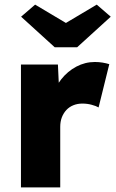

<svg xmlns="http://www.w3.org/2000/svg" viewBox="-20 -811 503 831"><path d="M70.7 0V-531.7H230.7L238.7 -358L205.3 -390Q217.7 -433.3 245.2 -468Q272.7 -502.7 310.5 -522.7Q348.3 -542.7 390.7 -542.7Q408.3 -542.7 424.2 -540Q440 -537.3 453 -533.3L406.7 -346Q396 -352.3 376.8 -357.5Q357.7 -362.7 336.3 -362.7Q315.3 -362.7 297.5 -355.5Q279.7 -348.3 267.2 -334.8Q254.7 -321.3 247.7 -303.2Q240.7 -285 240.7 -262V0ZM217 -606.3 71.3 -738.7 132 -791 280.3 -702.7H250.3L398.7 -791L459.3 -738.7L313.7 -606.3Z"/></svg>

Font: Lexend Medium
Style: Regular
Weight: 500
Designer: Bonnie Shaver-Troup, Thomas Jockin
Foundry: Lexend
Version: Version 1.005